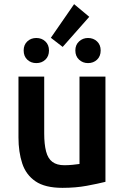

<svg xmlns="http://www.w3.org/2000/svg" viewBox="-20 -893 600 925"><path d="M281 12Q197 12 151 -19.5Q105 -51 87 -106Q69 -161 69 -231V-524H193V-250Q193 -198 202 -163.5Q211 -129 232.5 -113Q254 -97 290 -97Q309 -97 329.5 -99Q350 -101 363 -103V-524H488V-17Q452 -8 398.5 2Q345 12 281 12ZM282 -667 225 -711 337 -873 410 -812ZM155 -589Q129 -589 111.5 -605.5Q94 -622 94 -650Q94 -677 111.5 -693.5Q129 -710 155 -710Q181 -710 198.5 -693.5Q216 -677 216 -650Q216 -622 198.5 -605.5Q181 -589 155 -589ZM404 -589Q379 -589 361 -605.5Q343 -622 343 -650Q343 -677 361 -693.5Q379 -710 404 -710Q430 -710 447.5 -693.5Q465 -677 465 -650Q465 -622 447.5 -605.5Q430 -589 404 -589Z"/></svg>

Font: Ubuntu Sans Mono SemiBold
Style: Regular
Weight: 600
Monospace: yes
Designer: Dalton Maag Ltd
Foundry: Dalton Maag Ltd
Version: Version 1.006